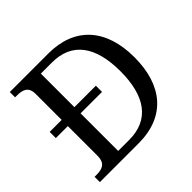

<svg xmlns="http://www.w3.org/2000/svg" viewBox="-174 -895 1076 1076"><g transform="rotate(-45 363.5 -357.0)"><path d="M38 0H344C561 0 670 -139 670 -358C670 -585 550 -714 344 -714H38V-672H51C95 -672 133 -663 133 -604V-398H38V-349H133V-114C133 -51 96 -42 51 -42H38ZM321 -51H234V-349H404V-398H234V-664H322C480 -664 559 -556 559 -358C559 -160 480 -51 321 -51Z"/></g></svg>

Font: Noto Fangsong KSS Rotated
Style: Regular
Weight: 400
Designer: LIU Zhao, ZHANG Congyu, Kushim JIANG
Foundry: Guyu Beijing Co. Ltd.
Version: Version 1.000;November 16, 2022;FontCreator 11.5.0.2427 64-b